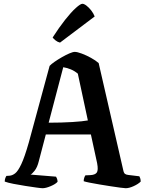

<svg xmlns="http://www.w3.org/2000/svg" viewBox="-20 -994 767 1014"><path d="M205 0Q197 0 172 -3.5Q147 -7 114.5 -12Q82 -17 51.5 -23Q21 -29 5 -35Q5 -45 8 -53Q11 -61 14 -65L30 -66Q45 -67 60 -78.5Q75 -90 92.5 -127Q110 -164 132 -241L242 -646Q250 -655 268 -667.5Q286 -680 307 -692Q328 -704 346.5 -712Q365 -720 375 -720Q388 -720 412 -711Q436 -702 460.5 -688.5Q485 -675 501 -661L631 -95Q634 -80 640.5 -75.5Q647 -71 658 -70L716 -63Q718 -60 720.5 -52.5Q723 -45 723 -35Q710 -22 686 -11Q662 0 644 0Q637 0 615 -3Q593 -6 563.5 -10.5Q534 -15 504.5 -20Q475 -25 452.5 -29.5Q430 -34 422 -37Q422 -47 425 -55.5Q428 -64 431 -68L455 -69Q482 -70 491 -82.5Q500 -95 493 -132L460 -284H222L185 -143Q177 -110 162.5 -92Q148 -74 141 -72L276 -61Q278 -58 281 -50.5Q284 -43 284 -34Q274 -22 248 -11Q222 0 205 0ZM237 -346Q306 -346 362 -349.5Q418 -353 444 -358L391 -605Q373 -620 353 -628Q333 -636 314 -639ZM297 -769Q284 -772 273.5 -780.5Q263 -789 258 -796Q292 -849 324 -889.5Q356 -930 380.5 -952Q405 -974 415 -974Q424 -974 437 -964Q450 -954 462 -938.5Q474 -923 480 -907Z"/></svg>

Font: Texturina 72pt
Style: Bold
Weight: 700
Designer: Guillermo Torres Carreño
Foundry: Omnibus-Type
Version: Version 1.002; ttfautohint (v1.8.3)